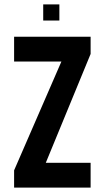

<svg xmlns="http://www.w3.org/2000/svg" viewBox="-20 -850 475 870"><path d="M175.8 -830.1H249V-756.8H175.8ZM43.9 -683.6H390.6V-605.5L187.5 -112.3H390.6V0H43.9V-78.1L258.3 -571.3H43.9Z"/></svg>

Font: California Gothic
Style: Regular
Weight: 400
Version: Version 2.2;